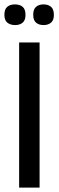

<svg xmlns="http://www.w3.org/2000/svg" viewBox="-20 -853 267 873"><path d="M67 0V-660H160V0ZM178 -739Q157 -739 144 -750Q131 -761 131 -786Q131 -811 144 -822Q157 -833 178 -833Q199 -833 212 -822Q225 -811 225 -785Q225 -761 212 -750Q199 -739 178 -739ZM49 -739Q27 -739 13.5 -750Q0 -761 0 -786Q0 -811 13 -822Q26 -833 48 -833Q70 -833 83 -822Q96 -811 96 -785Q96 -761 83 -750Q70 -739 49 -739Z"/></svg>

Font: Bricolage Grotesque 60pt
Style: Regular
Weight: 400
Version: Version 1.001;gftools[0.9.33.dev8+g029e19f]